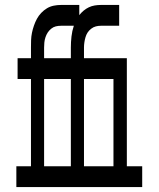

<svg xmlns="http://www.w3.org/2000/svg" viewBox="-20 -755 640 775"><path d="M46 0V-84H105V-436H51V-520H105V-563Q105 -578 105.5 -593Q106 -608 109 -622.5Q112 -637 117 -651.5Q122 -666 129 -679Q136 -692 146.5 -703Q157 -714 169.5 -721.5Q182 -729 196.5 -732Q211 -735 226 -735H300V-694Q308 -704 317.5 -712Q327 -720 338.5 -725.5Q350 -731 362.5 -733Q375 -735 387 -735H461V-651H387Q377 -651 367 -648.5Q357 -646 348 -639Q339 -632 333.5 -623.5Q328 -615 325 -604.5Q322 -594 320.5 -583.5Q319 -573 319 -563V-520H492V-84H554V0ZM266 -520V-563Q266 -585 268.5 -607.5Q271 -630 278 -651H226Q215 -651 205 -648.5Q195 -646 186.5 -639Q178 -632 172.5 -623.5Q167 -615 163.5 -604.5Q160 -594 159 -583.5Q158 -573 158 -563V-520ZM319 -84H438V-436H319ZM158 -84H266V-436H158Z"/></svg>

Font: Iosevka HT Medium Extended
Style: Regular
Weight: 500
Width: 7
Monospace: yes
Designer: Belleve Invis
Foundry: Belleve Invis
Version: Version 32.3.0; ttfautohint (v1.8.4)